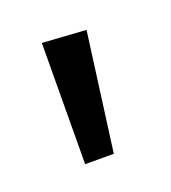

<svg xmlns="http://www.w3.org/2000/svg" viewBox="-51 -809 224 252"><g transform="rotate(-20 61.0 -683.5)"><path d="M92 -764 70 -599H30L31 -768Z"/></g></svg>

Font: Fira Sans Condensed Light
Style: Regular
Weight: 300
Width: 3
Designer: bBox Type GmbH & Carrois Corporate GbR & Edenspiekermann AG
Foundry: bBox Type GmbH & Carrois Corporate GbR & Edenspiekermann AG
Version: Version 4.301